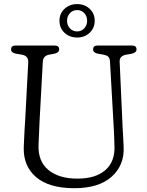

<svg xmlns="http://www.w3.org/2000/svg" viewBox="-20 -928 737 962"><path d="M550 -287 531 -620.5Q530 -637 522.2 -644Q514.5 -651 499.5 -654L470 -659Q446.5 -664 446.5 -680.5Q446.5 -700 469.5 -700H641Q664 -700 664 -680.5Q664 -664.5 640.5 -659L612 -654Q578 -647.5 579.5 -619L594.5 -287Q596 -263 597.2 -239.5Q598.5 -216 599.5 -190.5Q603.5 -100 539.2 -42.5Q475 15 352 15Q226 15 161 -40.5Q96 -96 99 -190Q99.5 -206 100.8 -230.2Q102 -254.5 103.2 -279.8Q104.5 -305 106 -323.5L121.5 -615.5Q123 -648 90 -654L59.5 -659Q35.5 -664 35.5 -680.5Q35.5 -700 59 -700H253.5Q276.5 -700 276.5 -680.5Q276.5 -664.5 253 -659L225.5 -654Q196 -648 194.5 -618.5L178.5 -326Q176.5 -288 175.5 -257.5Q174.5 -227 173 -200.5Q170.5 -119 223 -76Q275.5 -33 368 -33Q459.5 -33 508.2 -76Q557 -119 553.5 -197Q552.5 -228.5 551.8 -248.5Q551 -268.5 550 -287ZM366.5 -740Q329 -740 303.5 -763.5Q278 -787 278 -824Q278 -860.5 303.5 -884Q329 -907.5 366.5 -907.5Q404 -907.5 429.2 -884Q454.5 -860.5 454.5 -824Q454.5 -787.5 429.2 -763.8Q404 -740 366.5 -740ZM366.5 -877.5Q345 -877.5 330.5 -862.2Q316 -847 316 -824Q316 -801 330.5 -785.8Q345 -770.5 366.5 -770.5Q388 -770.5 402.2 -786Q416.5 -801.5 416.5 -824Q416.5 -847 402.2 -862.2Q388 -877.5 366.5 -877.5Z"/></svg>

Font: Fraunces 72pt SuperSoft Light
Style: Regular
Weight: 300
Version: Version 1.000;[0bf87f6ff]